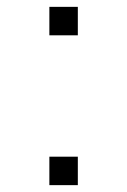

<svg xmlns="http://www.w3.org/2000/svg" viewBox="-20 -540 371 560"><path d="M124 -437V-520H207V-437ZM124 0V-83H207V0Z"/></svg>

Font: M PLUS 1 Thin Light
Style: Regular
Weight: 300
Version: Version 1.001